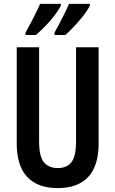

<svg xmlns="http://www.w3.org/2000/svg" viewBox="-20 -957 593 987"><path d="M487 -219Q487 -105 433.5 -47.5Q380 10 276 10Q174 10 120 -47.5Q66 -105 66 -219V-714H181V-231Q181 -152 206 -122.5Q231 -93 277 -93Q324 -93 347.5 -123.5Q371 -154 371 -232V-714H487ZM442 -928Q432 -907 410 -878.5Q388 -850 362.5 -823Q337 -796 316 -777H260V-789Q283 -830 304.5 -873Q326 -916 335 -937H442ZM293 -928Q282 -906 261.5 -879Q241 -852 215 -825Q189 -798 164 -777H111V-789Q135 -832 156 -873.5Q177 -915 186 -937H293Z"/></svg>

Font: Noto Sans Gujarati UI ExtraCondensed SemiBold
Style: Regular
Weight: 600
Width: 2
Designer: Jelle Bosma - Monotype Design Team, Universal Thirst
Foundry: Monotype Imaging Inc.
Version: Version 2.106; ttfautohint (v1.8.4.7-5d5b)